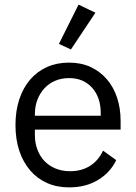

<svg xmlns="http://www.w3.org/2000/svg" viewBox="-20 -799 589 831"><path d="M279 12Q226 12 183.5 -7Q141 -26 110.5 -61.5Q80 -97 63.5 -146.5Q47 -196 47 -258Q47 -319 63.5 -369Q80 -419 110.5 -454.5Q141 -490 183.5 -509Q226 -528 279 -528Q331 -528 372 -509Q413 -490 442 -456.5Q471 -423 486.5 -377Q502 -331 502 -276V-238H131V-214Q131 -181 141.5 -152.5Q152 -124 171.5 -103Q191 -82 219.5 -70Q248 -58 284 -58Q333 -58 369.5 -81Q406 -104 426 -147L483 -106Q458 -53 405 -20.5Q352 12 279 12ZM279 -461Q246 -461 219 -449.5Q192 -438 172.5 -417Q153 -396 142 -367.5Q131 -339 131 -305V-298H416V-309Q416 -378 378.5 -419.5Q341 -461 279 -461ZM287 -585 235 -609 320 -779 393 -744Z"/></svg>

Font: IBM Plex Sans Thai
Style: Regular
Weight: 400
Designer: Mike Abbink, Paul van der Laan, Pieter van Rosmalen, Ben Mitchell, Mark Frömberg
Foundry: Bold Monday
Version: Version 1.2